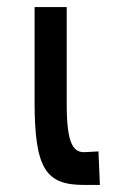

<svg xmlns="http://www.w3.org/2000/svg" viewBox="-20 -524 327 544"><path d="M263 0 259 -95 222 -93C189 -91 169 -113 169 -228V-504H78V-235C78 -44 111 0 218 0Z"/></svg>

Font: Hibana SubMedium
Style: Regular
Weight: 500
Width: 6
Designer: pygmalion
Foundry: ybstudio
Version: Version 0.930;hotconv 1.0.109;makeotfexe 2.5.65596